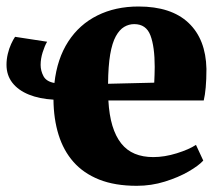

<svg xmlns="http://www.w3.org/2000/svg" viewBox="-22 -574 694 605"><path d="M409 11.5Q340 11.5 290.5 -8.2Q241 -28 209.5 -63.8Q178 -99.5 162.5 -149.5Q147 -199.5 146.5 -260Q102 -262.5 68.8 -276Q35.5 -289.5 17 -313.2Q-1.5 -337 -1.5 -370Q-1.5 -387 2.5 -404Q6.5 -421 13 -435.2Q19.5 -449.5 25.5 -458L126.5 -442.5Q119 -430 112.5 -409.5Q106 -389 106 -369.5Q106 -351 115 -334Q124 -317 149.5 -312.5Q158 -389 193 -443Q228 -497 284.8 -525.2Q341.5 -553.5 414.5 -553.5Q517.5 -553.5 572 -502Q626.5 -450.5 628.5 -357Q628.5 -323 626.2 -298.5Q624 -274 620 -257.5H319.5Q322 -211.5 332.2 -177.8Q342.5 -144 360 -122Q377.5 -100 402.8 -89.5Q428 -79 461 -79Q496.5 -79 535 -91Q573.5 -103 595.5 -117.5L618.5 -68Q604 -52 572 -33.5Q540 -15 497.5 -1.8Q455 11.5 409 11.5ZM318.5 -310 464 -313.5Q464.5 -326 465 -338.2Q465.5 -350.5 465.5 -363Q465.5 -427 452 -462.5Q438.5 -498 401 -498Q384 -498 369.2 -489.2Q354.5 -480.5 343 -459.8Q331.5 -439 325.2 -402.5Q319 -366 318.5 -310Z"/></svg>

Font: Merriweather 60pt Black
Style: Regular
Weight: 900
Version: Version 2.100